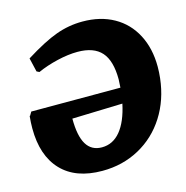

<svg xmlns="http://www.w3.org/2000/svg" viewBox="-100 -750 832 857"><g transform="rotate(-15 316.0 -321.5)"><path d="M628 -374Q628 -348 625 -321Q614 -223 566 -147.5Q518 -72 441 -30Q364 12 270 12Q147 12 81.5 -57Q16 -126 16 -252Q16 -279 19 -309H21L31 -326H443Q445 -354 445 -364Q445 -450 409.5 -490Q374 -530 299 -530Q256 -530 205 -518Q154 -506 112 -487L100 -493L85 -557Q173 -612 232.5 -633.5Q292 -655 355 -655Q438 -655 499.5 -620.5Q561 -586 594.5 -522Q628 -458 628 -374ZM433 -255 200 -248Q200 -168 223.5 -129Q247 -90 295 -90Q346 -90 381 -132.5Q416 -175 433 -255Z"/></g></svg>

Font: Alegreya ExtraBold
Style: Italic
Weight: 800
Italic angle: -7°
Designer: Juan Pablo del Peral
Foundry: Huerta Tipografica
Version: Version 2.007; ttfautohint (v1.6)